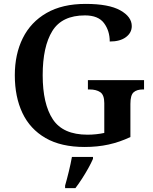

<svg xmlns="http://www.w3.org/2000/svg" viewBox="-20 -744 785 985"><path d="M414 10Q293 10 213.5 -36Q134 -82 95 -164.5Q56 -247 56 -358Q56 -466 97 -548.5Q138 -631 219 -677.5Q300 -724 419 -724Q538 -724 597 -691Q656 -658 656 -610Q656 -576 626 -553.5Q596 -531 543 -531Q543 -586 513.5 -625.5Q484 -665 416 -665Q298 -665 248.5 -585Q199 -505 199 -358Q199 -211 251 -132Q303 -53 429 -53Q452 -53 474.5 -55.5Q497 -58 515 -62V-215Q515 -257 494.5 -271Q474 -285 440 -285H431V-333H719V-285H712Q682 -285 665.5 -270.5Q649 -256 649 -211V-41Q594 -15 537 -2.5Q480 10 414 10ZM314 208Q323 177 333 136Q343 95 349 61H457V71Q448 92 433 119Q418 146 400.5 173Q383 200 367 221H314Z"/></svg>

Font: Noto Serif Hentaigana SemiBold
Style: Regular
Weight: 600
Designer: Kazuhiro Yamada
Foundry: nipponia
Version: Version 1.000; ttfautohint (v1.8.4.7-5d5b)